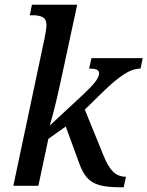

<svg xmlns="http://www.w3.org/2000/svg" viewBox="-20 -780 619 806"><path d="M479 6Q429 6 397 -3Q365 -12 345.5 -34Q326 -56 312 -96L256 -249L183 -197L141 0H36L167 -619Q175 -659 175 -673Q175 -700 159 -708Q143 -716 118 -716H105L114 -760H304L250 -509Q242 -473 232 -426Q222 -379 210.5 -333Q199 -287 189 -253L331 -385Q369 -421 382.5 -440Q396 -459 396 -472Q396 -483 386.5 -487.5Q377 -492 354 -492L364 -536H579L570 -492Q537 -492 499.5 -467.5Q462 -443 415 -397L336 -320L415 -126Q433 -81 454.5 -59.5Q476 -38 509 -38L499 6Z"/></svg>

Font: Noto Serif SemiCondensed Medium
Style: Italic
Weight: 500
Width: 4
Italic angle: -12°
Designer: Monotype Design Team
Foundry: Monotype Imaging Inc.
Version: Version 2.013